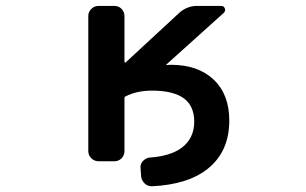

<svg xmlns="http://www.w3.org/2000/svg" viewBox="-20 -567 1040 653"><path d="M458 4.9Q457 -4.9 461.4 -12.7Q465.8 -20.5 473.1 -25.4Q480.5 -30.3 490.2 -31.2Q558.6 -36.1 596.7 -63.5Q640.6 -95.7 640.6 -153.3Q640.6 -206.1 605.5 -232.4Q569.3 -258.8 497.1 -258.8Q445.3 -258.8 407.2 -239.3Q403.3 -238.3 403.3 -233.4V-52.7Q403.3 -39.1 393.6 -28.8Q383.8 -18.6 369.1 -18.6H315.4Q300.8 -18.6 290.5 -28.8Q280.3 -39.1 280.3 -52.7V-512.7Q280.3 -526.4 290.5 -536.6Q300.8 -546.9 315.4 -546.9H369.1Q383.8 -546.9 393.6 -536.6Q403.3 -526.4 403.3 -512.7V-356.4Q403.3 -355.5 404.8 -354.5Q406.2 -353.5 407.2 -354.5L589.8 -523.4Q616.2 -546.9 650.4 -546.9H732.4Q741.2 -546.9 744.6 -538.6Q748 -530.3 741.2 -523.4L545.9 -347.7Q544.9 -347.7 545.4 -346.7Q545.9 -345.7 546.9 -345.7Q552.7 -345.7 559.6 -346.7H560.5Q653.3 -346.7 706.5 -296.4Q759.8 -246.1 759.8 -157.2Q759.8 -50.8 685.5 7.8Q619.1 60.5 498 66.4Q497.1 66.4 496.1 66.4Q482.4 66.4 472.7 57.6Q461.9 47.9 460 33.2Z"/></svg>

Font: Rounded-L Mgen+ 1m medium
Style: Regular
Weight: 500
Designer: [Source Han Sans]
Ryoko NISHIZUKA  (kana & ideographs); Paul D. Hunt (Latin, Greek & Cyrillic); Wenlong ZHANG  (bopomofo
Version: Version 1.059.20150602